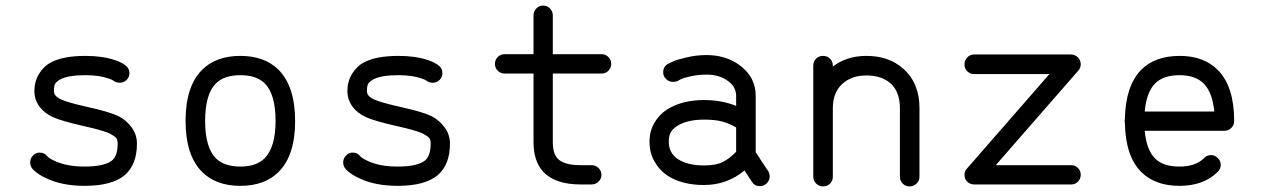

<svg xmlns="http://www.w3.org/2000/svg" viewBox="-20 -662 4520 687"><path d="M286 -462Q347 -462 391 -447Q401 -444 411 -439Q421 -434 425 -431L429 -428Q443 -418 443 -400Q443 -386 433 -376Q423 -366 408 -366Q396 -366 386 -373Q384 -376 369 -381Q335 -393 286 -393Q224 -393 196 -378Q182 -370 177.5 -362.5Q173 -355 173 -336Q173 -327 178 -321Q184 -313 199 -306Q223 -295 294 -279Q372 -262 405 -246Q433 -231 451.5 -205.5Q470 -180 470 -148Q470 -73 426 -35Q380 3 283 3Q201 3 144 -25Q130 -31 118.5 -39Q107 -47 102 -52L97 -57Q88 -67 88 -81Q88 -95 98 -105.5Q108 -116 122 -116Q139 -116 149 -103Q153 -97 174 -87Q217 -66 283 -66Q354 -66 381 -88Q401 -105 401 -148Q401 -162 395.5 -168.5Q390 -175 373 -184Q348 -196 279 -211Q200 -229 169 -243Q140 -257 124 -277Q103 -303 103 -336.5Q103 -370 119.5 -397.5Q136 -425 163 -439Q206 -462 286 -462Z M977 -412Q1036 -352 1036 -229Q1036 -106 977 -47Q927 3 840 3Q753 3 703 -47Q644 -106 644 -229.5Q644 -353 703 -412Q753 -462 840 -462Q927 -462 977 -412ZM840 -393Q782 -393 752 -363Q714 -324 714 -229.5Q714 -135 752 -96Q782 -66 840 -66Q898 -66 927 -96Q966 -135 966 -229.5Q966 -324 928 -363Q898 -393 840 -393Z M1406 -462Q1467 -462 1511 -447Q1521 -444 1531 -439Q1541 -434 1545 -431L1549 -428Q1563 -418 1563 -400Q1563 -386 1553 -376Q1543 -366 1528 -366Q1516 -366 1506 -373Q1504 -376 1489 -381Q1455 -393 1406 -393Q1344 -393 1316 -378Q1302 -370 1297.5 -362.5Q1293 -355 1293 -336Q1293 -327 1298 -321Q1304 -313 1319 -306Q1343 -295 1414 -279Q1492 -262 1525 -246Q1553 -231 1571.5 -205.5Q1590 -180 1590 -148Q1590 -73 1546 -35Q1500 3 1403 3Q1321 3 1264 -25Q1250 -31 1238.5 -39Q1227 -47 1222 -52L1217 -57Q1208 -67 1208 -81Q1208 -95 1218 -105.5Q1228 -116 1242 -116Q1259 -116 1269 -103Q1273 -97 1294 -87Q1337 -66 1403 -66Q1474 -66 1501 -88Q1521 -105 1521 -148Q1521 -162 1515.5 -168.5Q1510 -175 1493 -184Q1468 -196 1399 -211Q1320 -229 1289 -243Q1260 -257 1244 -277Q1223 -303 1223 -336.5Q1223 -370 1239.5 -397.5Q1256 -425 1283 -439Q1326 -462 1406 -462Z M1923 -642H1924Q1938 -642 1948 -631.5Q1958 -621 1958 -607V-606V-468H2132Q2132 -468 2133 -468Q2147 -468 2157 -458Q2167 -448 2167 -433.5Q2167 -419 2157 -409Q2147 -399 2133 -399Q2132 -399 2132 -399H1958V-154Q1958 -113 1975 -95Q1997 -71 2057 -71H2096H2097Q2111 -71 2121.5 -61Q2132 -51 2132 -36.5Q2132 -22 2121.5 -12Q2111 -2 2097 -2Q2097 -2 2096 -2H2057Q1967 -2 1924 -47Q1889 -85 1889 -154V-399Q1786 -399 1786 -399Q1786 -399 1785 -399Q1771 -399 1761 -409Q1751 -419 1751 -433.5Q1751 -448 1761 -458Q1771 -468 1785 -468Q1786 -468 1786 -468H1889Q1889 -606 1889 -606V-607Q1889 -621 1899 -631.5Q1909 -642 1923 -642Z M2508 -465Q2577 -465 2626 -429Q2684 -387 2684 -319V-227V-117Q2687 -113 2691.5 -106Q2696 -99 2705.5 -84.5Q2715 -70 2721.5 -60.5Q2728 -51 2728 -51Q2734 -42 2734 -31Q2734 -17 2724 -6.5Q2714 4 2699 4Q2680 4 2670 -12L2644 -52Q2581 0 2499 0Q2422 0 2371 -32Q2341 -51 2322.5 -83Q2304 -115 2304 -155Q2304 -195 2324 -226.5Q2344 -258 2375 -275Q2426 -304 2499 -304Q2563 -304 2614 -283V-319Q2614 -351 2585 -372Q2554 -395 2508 -395Q2479 -395 2453.5 -389.5Q2428 -384 2417 -379L2406 -373Q2398 -369 2388 -369Q2374 -369 2363.5 -379Q2353 -389 2353 -403Q2353 -424 2371 -434Q2378 -437 2389 -442.5Q2400 -448 2436 -456.5Q2472 -465 2508 -465ZM2499 -234Q2444 -234 2409 -215Q2390 -204 2381.5 -191Q2373 -178 2373 -155Q2373 -113 2407.5 -91.5Q2442 -70 2499 -70Q2541 -70 2565.5 -82Q2590 -94 2614 -119V-206Q2588 -221 2563 -227.5Q2538 -234 2499 -234Z M2925 -462Q2940 -462 2950 -452Q2960 -442 2960 -427V-424Q3010 -462 3080 -462Q3161 -462 3212 -416Q3270 -365 3270 -275V-30Q3270 -15 3259.5 -5Q3249 5 3234.5 5Q3220 5 3210 -5Q3200 -15 3200 -30V-275Q3200 -334 3166 -364Q3134 -392 3080 -392Q3027 -392 2994 -362Q2960 -331 2960 -275V-33V-30Q2960 -15 2950 -5Q2940 5 2925.5 5Q2911 5 2900.5 -5Q2890 -15 2890 -30V-33V-275Q2890 -427 2890 -427Q2890 -442 2900 -452Q2910 -462 2925 -462Z M3466 -467Q3812 -467 3812 -467Q3827 -467 3837 -456.5Q3847 -446 3847 -432Q3847 -419 3838 -409L3543 -71H3812H3813Q3827 -71 3837 -61Q3847 -51 3847 -36.5Q3847 -22 3837 -12Q3827 -2 3813 -2H3812Q3466 -2 3466 -2Q3451 -2 3441 -12Q3431 -22 3431 -36Q3431 -50 3440 -59L3735 -397H3466H3465Q3451 -397 3441 -407Q3431 -417 3431 -431.5Q3431 -446 3441 -456.5Q3451 -467 3465 -467Z M4201 -462H4200Q4201 -462 4201 -462Q4288 -462 4338 -411Q4396 -352 4396 -229Q4396 -214 4385.5 -204Q4375 -194 4361 -194H4076Q4082 -126 4113 -95Q4142 -66 4200 -66Q4258 -66 4288 -96Q4298 -107 4313 -107Q4327 -107 4337.5 -96.5Q4348 -86 4348 -72Q4348 -57 4337 -47Q4287 3 4200 3Q4114 3 4064 -46Q4007 -103 4005 -222Q4004 -225 4004 -228.5Q4004 -232 4005 -236Q4007 -354 4063 -412Q4113 -462 4201 -462ZM4201 -393Q4142 -393 4113 -363Q4082 -332 4076 -263H4325Q4318 -331 4288 -362Q4258 -393 4201 -393Z"/></svg>

Font: Brass Mono
Style: Regular
Weight: 400
Monospace: yes
Version: Version 1.100; ttfautohint (v1.8.3) -l 8 -r 50 -G 200 -x 14 